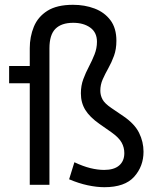

<svg xmlns="http://www.w3.org/2000/svg" viewBox="-20 -770 648 800"><path d="M578 -138Q578 -77 539 -33.5Q500 10 415 10Q383 10 345.5 2Q308 -6 268 -23L290 -94Q326 -77 356.5 -69.5Q387 -62 414 -62Q455 -62 476.5 -80.5Q498 -99 498 -132Q498 -156 486.5 -176.5Q475 -197 444 -219L394 -254Q354 -282 335.5 -312Q317 -342 317 -381Q317 -413 327 -440Q337 -467 350.5 -492.5Q364 -518 374 -543.5Q384 -569 384 -596Q384 -635 356 -655Q328 -675 285 -675Q236 -675 211 -650Q186 -625 186 -569V0H104V-423H18V-495H104V-569Q104 -617 121 -658.5Q138 -700 177.5 -725Q217 -750 284 -750Q333 -750 374 -734.5Q415 -719 440 -686Q465 -653 465 -600Q465 -565 455 -537.5Q445 -510 431.5 -486Q418 -462 408 -439.5Q398 -417 398 -392Q398 -373 407 -356Q416 -339 444 -320L494 -286Q541 -254 559.5 -216.5Q578 -179 578 -138Z"/></svg>

Font: Inria Sans
Style: Regular
Weight: 400
Designer: Black Foundry Team
Foundry: Black Foundry
Version: Version 1.2; ttfautohint (v1.8.3)